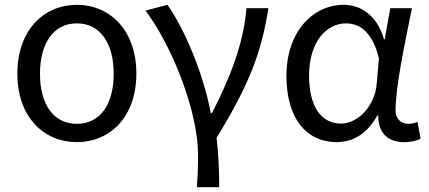

<svg xmlns="http://www.w3.org/2000/svg" viewBox="-20 -577 1782 797"><path d="M299 13C435 13 546 -90 546 -271C546 -453 435 -557 299 -557C163 -557 52 -453 52 -271C52 -90 163 13 299 13ZM299 -63C202 -63 146 -144 146 -271C146 -397 202 -480 299 -480C396 -480 452 -397 452 -271C452 -144 396 -63 299 -63Z M797 200H890C890 137 887 60 879 -5C1013 -223 1066 -360 1094 -543H1003C991 -391 930 -244 860 -108H855C823 -277 743 -462 675 -557L584 -533C693 -389 802 -116 802 65C802 125 801 150 797 200Z M1377 13C1448 13 1505 -24 1546 -97H1550C1550 -22 1593 13 1657 13C1689 13 1712 6 1726 -1L1713 -71C1702 -66 1688 -63 1676 -63C1646 -63 1622 -82 1622 -119C1622 -218 1661 -400 1690 -543H1600L1577 -414H1574C1544 -517 1474 -557 1407 -557C1281 -557 1169 -448 1169 -262C1169 -83 1254 13 1377 13ZM1396 -64C1312 -64 1263 -136 1263 -263C1263 -406 1337 -480 1416 -480C1467 -480 1523 -453 1553 -335L1544 -232C1538 -140 1467 -64 1396 -64Z"/></svg>

Font: Noto Sans KR
Style: Regular
Weight: 400
Designer: Ryoko NISHIZUKA 西塚涼子 (kana, bopomofo & ideographs); Paul D. Hunt (Latin, Greek & Cyrillic); Sandoll Communications 산돌커뮤니
Foundry: Adobe
Version: Version 2.004;hotconv 1.0.118;makeotfexe 2.5.65603